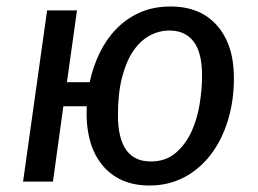

<svg xmlns="http://www.w3.org/2000/svg" viewBox="-20 -559 795 591"><path d="M175 -232 143 0H51L125 -527H217L186 -306H256Q266 -353 286.5 -395.5Q307 -438 338 -470Q369 -502 410.5 -520.5Q452 -539 505 -539Q597 -539 648.5 -480Q700 -421 700 -319Q700 -247 681 -186.5Q662 -126 627.5 -81.5Q593 -37 545.5 -12.5Q498 12 440 12Q346 12 294 -52Q242 -116 247 -232ZM444 -62Q490 -62 520.5 -88Q551 -114 569 -153Q587 -192 594.5 -238.5Q602 -285 602 -326Q602 -397 576 -431Q550 -465 502 -465Q469 -465 440 -449Q411 -433 389.5 -401Q368 -369 355.5 -320Q343 -271 343 -205Q343 -62 444 -62Z"/></svg>

Font: Yekcdsyqcyvpieeyorgstswgcgt
Style: Regular
Weight: 400
Italic angle: -8°
Designer: Carrois Corporate & Edenspiekermann
Foundry: Carrois Corporate GbR & Edenspiekermann AG
Version: Version 2.001